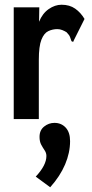

<svg xmlns="http://www.w3.org/2000/svg" viewBox="-20 -502 390 811"><path d="M38 -471H146L145 -410Q159 -445 185.5 -463.5Q212 -482 240 -482Q274 -482 297.5 -465.5Q321 -449 337 -422L293 -334L289 -325L282 -328Q279 -336 276 -345Q273 -354 261 -366Q253 -371 243 -375Q233 -379 222 -379Q202 -379 184 -370.5Q166 -362 155 -334.5Q144 -307 144 -249V1H38ZM192 289 131 244Q176 196 176 157Q176 144 168.5 133Q161 122 154 109Q147 96 147 76Q147 48 166.5 32.5Q186 17 210 17Q239 17 257.5 37Q276 57 276 94Q276 143 255 192.5Q234 242 192 289Z"/></svg>

Font: Inconsolata ExtraCondensed Black
Style: Regular
Weight: 900
Width: 2
Monospace: yes
Designer: Raph Levien, Cyreal, Brenton Simpson
Foundry: Raph Levien, Cyreal, Google
Version: Version 3.001; ttfautohint (v1.8.2.53-6de2)